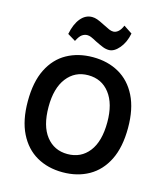

<svg xmlns="http://www.w3.org/2000/svg" viewBox="-129 -979 939 1090"><g transform="rotate(15 341.0 -433.5)"><path d="M341 14Q254.5 14 188.2 -24Q122 -62 84.5 -137.5Q47 -213 47 -325Q47 -439 84.5 -513.8Q122 -588.5 188.2 -625.2Q254.5 -662 341 -662Q428 -662 494.5 -624.2Q561 -586.5 598.5 -511.5Q636 -436.5 636 -325Q636 -211.5 598.5 -136.2Q561 -61 494.5 -23.5Q428 14 341 14ZM341 -93Q420.5 -93 467.2 -153Q514 -213 514 -326Q514 -434.5 467.2 -495.2Q420.5 -556 341 -556Q263 -556 216 -495.2Q169 -434.5 169 -325Q169 -212.5 216 -152.8Q263 -93 341 -93ZM217 -724.5 170 -753Q182 -813.5 210 -847.2Q238 -881 277 -881Q291.5 -881 307.2 -875.5Q323 -870 350 -856Q375.5 -843 388.2 -837.5Q401 -832 413 -832Q427.5 -832 441.5 -843.8Q455.5 -855.5 466 -881L516 -848Q505.5 -794 476 -759.2Q446.5 -724.5 416 -724.5Q398 -724.5 380.2 -731.5Q362.5 -738.5 334 -752.5Q310 -765.5 298.8 -770Q287.5 -774.5 277 -774.5Q260.5 -774.5 246 -764.2Q231.5 -754 217 -724.5Z"/></g></svg>

Font: Karla
Style: Bold
Weight: 700
Designer: Jonathan Pinhorn
Version: Version 2.004; ttfautohint (v1.8.4.7-5d5b);gftools[0.9.33]